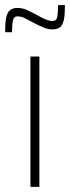

<svg xmlns="http://www.w3.org/2000/svg" viewBox="-57 -731 274 751"><path d="M62 0V-510H97V0ZM-37 -605Q-37 -640 -33 -661Q-29 -682 -18 -691Q-7 -700 11 -700Q30 -700 47 -692.5Q64 -685 88 -672Q105 -662 120.5 -655.5Q136 -649 148 -649Q164 -649 167 -665Q170 -681 170 -711H197Q197 -675 193 -654.5Q189 -634 178.5 -625Q168 -616 148 -616Q132 -616 115.5 -622.5Q99 -629 76 -641Q56 -652 41 -659.5Q26 -667 11 -667Q-3 -667 -6.5 -650.5Q-10 -634 -10 -605Z"/></svg>

Font: Saira ExtraCondensed Thin
Style: Regular
Weight: 250
Width: 2
Designer: Hector Gatti with collaboration of the Omnibus-Type team
Foundry: Omnibus-Type
Version: Version 1.101